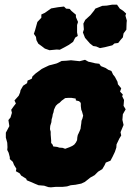

<svg xmlns="http://www.w3.org/2000/svg" viewBox="-20 -780 566 822"><path d="M198 22 187 21 169 15 145 13 128 6 117 1 95 -8 92 -15 71 -28 64 -38 48 -47 50 -58 40 -74 35 -87 22 -99V-107L17 -126L11 -138L12 -150L11 -169L5 -191V-212L20 -240L16 -266L25 -277L31 -297L28 -310L38 -324L48 -337L42 -350L60 -370L66 -384L68 -394L79 -413L96 -424L98 -435L116 -443L119 -453L133 -466L159 -485L169 -490L190 -500L221 -508L226 -510L244 -519L263 -520L284 -522L321 -518L344 -524L358 -516L388 -509L405 -507L412 -497L432 -489L444 -481L457 -476L464 -461L472 -451L483 -430L485 -419L499 -402L494 -388L506 -375L503 -368L511 -352L509 -327L518 -312L506 -291L504 -267L509 -245L496 -214L499 -200L491 -187L479 -162L478 -148L472 -130L462 -109L453 -92L433 -84L428 -73L418 -56L400 -45L385 -30L367 -20L357 -12L343 -1L328 6L303 11L283 13L267 18L248 20H219ZM259 -143 278 -150 289 -155 298 -161 305 -170 310 -180 311 -192 313 -202 316 -208 321 -219 325 -229 326 -239 328 -252 329 -263 333 -273 336 -285 331 -303 328 -310 326 -326V-337L324 -342L318 -347L305 -350L304 -358L286 -361H272L259 -360L244 -349L235 -340L227 -335L219 -327L215 -319L211 -310L209 -299L206 -291L204 -279L201 -269L200 -257L195 -241L194 -227L197 -216V-204L198 -192L199 -179V-168L205 -161L208 -153L225 -151L234 -148L248 -147ZM408 -574 392 -581 379 -583 365 -594 344 -618 335 -641 339 -654 337 -679 345 -695 367 -715 383 -735 388 -743 418 -755 437 -756 460 -760H481L493 -743L507 -734L520 -722L517 -713L523 -692L522 -682L521 -653L509 -637L506 -620L497 -610L486 -596L470 -594L461 -586L429 -578ZM192 -565 172 -572 159 -582 144 -593 136 -608 134 -622 125 -635 130 -650 140 -686 157 -704V-718L172 -725L199 -744L228 -749L254 -752L263 -743L278 -742L286 -733L305 -717V-707L314 -686L310 -673V-641L313 -626L302 -619L293 -601L275 -588L257 -578L236 -567L223 -568Z"/></svg>

Font: Winky Rough ExtraBold
Style: Italic
Weight: 800
Italic angle: -8.97852°
Designer: Simon Atzbach
Foundry: typofactur
Version: Version 1.206; ttfautohint (v1.8.4.7-5d5b)